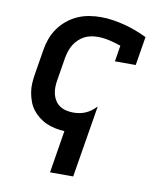

<svg xmlns="http://www.w3.org/2000/svg" viewBox="-83 -608 766 882"><g transform="rotate(10 300.0 -166.5)"><path d="M210 205 242 7Q220 6 198.5 1.5Q177 -3 157.5 -11.5Q138 -20 121 -33.5Q104 -47 91.5 -63.5Q79 -80 71.5 -100.5Q64 -121 60.5 -142.5Q57 -164 58.5 -186.5Q60 -209 64 -232L82 -342Q86 -369 95.5 -395.5Q105 -422 121.5 -445.5Q138 -469 160.5 -487.5Q183 -506 209 -517.5Q235 -529 262.5 -533.5Q290 -538 317 -538Q346 -538 374.5 -533.5Q403 -529 430 -522Q457 -515 483 -505Q509 -495 534 -483L512 -349H415L427 -424Q401 -433 373.5 -439.5Q346 -446 318 -446Q303 -446 287 -443Q271 -440 256.5 -432.5Q242 -425 229.5 -413Q217 -401 208.5 -387Q200 -373 195 -357.5Q190 -342 187 -327L169 -217Q166 -200 166 -183Q166 -166 170 -150.5Q174 -135 183 -121.5Q192 -108 205.5 -99.5Q219 -91 235 -87.5Q251 -84 268 -84Q282 -84 296 -86.5Q310 -89 323 -94.5Q336 -100 348.5 -109Q361 -118 371 -129H373L318 205Z"/></g></svg>

Font: Iosevka Slab Semibold Extended
Style: Italic
Weight: 600
Width: 7
Italic angle: -9°
Monospace: yes
Designer: Belleve Invis
Foundry: Belleve Invis
Version: Version 11.1.0; ttfautohint (v1.8.3)